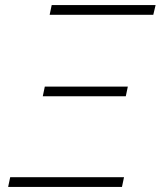

<svg xmlns="http://www.w3.org/2000/svg" viewBox="-20 -734 631 754"><path d="M175 -676H582L591 -714H183ZM148 -356H474L482 -394H156ZM12 0H459L467 -38H20Z"/></svg>

Font: Noto Sans ExtraLight
Style: Italic
Weight: 200
Italic angle: -12°
Designer: Monotype Design Team
Foundry: Monotype Imaging Inc.
Version: Version 2.013